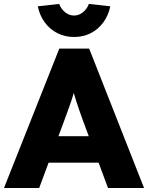

<svg xmlns="http://www.w3.org/2000/svg" viewBox="-25 -944 743 964"><path d="M-5 0 272.7 -700H422.7L698.3 0H517.3L389.3 -344.7Q381 -367.7 372.8 -391.3Q364.7 -415 357 -439Q349.3 -463 342.3 -487.2Q335.3 -511.3 330.3 -534.7L360.7 -535Q354.7 -508.7 347.8 -485Q341 -461.3 333.5 -438.7Q326 -416 317.3 -392.8Q308.7 -369.7 299.3 -343.3L171.7 0ZM128.3 -127.3 183.7 -260H506.3L559.7 -127.3ZM346.7 -758.3Q301 -758.3 263.2 -777.5Q225.3 -796.7 199.8 -831.5Q174.3 -866.3 164.7 -912.3L272 -924.3Q281.7 -898.7 302 -882.3Q322.3 -866 346.7 -866Q371 -866 391.3 -882.3Q411.7 -898.7 421.3 -924.3L528.7 -912.3Q519.3 -866.3 493.7 -831.5Q468 -796.7 430.7 -777.5Q393.3 -758.3 346.7 -758.3Z"/></svg>

Font: Lexend Medium
Style: Regular
Weight: 500
Designer: Bonnie Shaver-Troup, Thomas Jockin
Foundry: Lexend
Version: Version 1.005